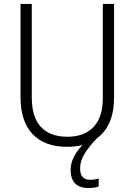

<svg xmlns="http://www.w3.org/2000/svg" viewBox="-20 -734 682 973"><path d="M386 120Q386 177 437 177Q450 177 461.5 175Q473 173 480 171V211Q470 215 457 217Q444 219 428 219Q385 219 361.5 196.5Q338 174 338 127Q338 92 355 60Q372 28 398 1Q362 10 320 10Q206 10 145 -54.5Q84 -119 84 -242V-714H141V-242Q141 -140 187.5 -90.5Q234 -41 322 -41Q407 -41 454 -90.5Q501 -140 501 -238V-714H558V-240Q558 -167 535.5 -115Q513 -63 470 -32Q433 7 409.5 43.5Q386 80 386 120Z"/></svg>

Font: Noto Sans Myanmar UI SemiCondensed Light
Style: Regular
Weight: 300
Width: 4
Designer: Monotype Design Team
Foundry: Monotype Imaging Inc.
Version: Version 2.103; ttfautohint (v1.8.4.7-5d5b)